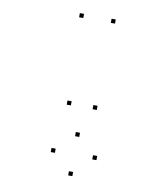

<svg xmlns="http://www.w3.org/2000/svg" viewBox="-85 -811 790 906"><g transform="rotate(10 310.0 -358.0)"><path d="M396.2 -720V-740H376.2V-720ZM244.2 -720V-740H224.2V-720ZM258.2 -303.8V-323.8H238.2V-303.8ZM382.3 -303.8V-323.8H362.3V-303.8ZM421.8 -70.4V-90.4H401.8V-70.4ZM322.9 -164.1V-184.1H302.9V-164.1ZM222.8 -70.4V-90.4H202.8V-70.4ZM322.9 23.7V3.7H302.9V23.7Z"/></g></svg>

Font: Monaspace Neon Dots Var
Style: Regular
Weight: 400
Designer: Riley Cran and the Lettermatic Team
Version: Version 1.100 (Monaspace Neon Dots)